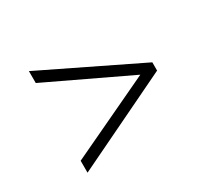

<svg xmlns="http://www.w3.org/2000/svg" viewBox="-108 -693 876 816"><g transform="rotate(-30 330.5 -285.0)"><path d="M110 -36V-94.5L512.5 -284.5L110 -476V-534.5L583 -304.5V-264Z"/></g></svg>

Font: Merriweather 120pt ExtraBold
Style: Regular
Weight: 800
Version: Version 2.100